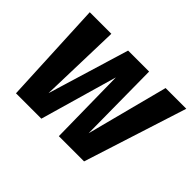

<svg xmlns="http://www.w3.org/2000/svg" viewBox="-113 -731 931 931"><g transform="rotate(45 353.0 -265.5)"><path d="M706 -531 536 0H363L357 -397L243 0H69L44 -531H192L180 -112L307 -531H451L455 -112L564 -531Z"/></g></svg>

Font: Fira Sans Condensed
Style: Bold Italic
Weight: 700
Width: 3
Italic angle: -8°
Designer: Carrois Corporate & Edenspiekermann AG
Foundry: Carrois Corporate GbR & Edenspiekermann AG
Version: Version 4.203